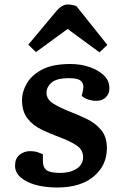

<svg xmlns="http://www.w3.org/2000/svg" viewBox="-20 -821 553 855"><path d="M249 -51Q292 -51 321 -69.5Q350 -88 350 -121Q350 -155 319.5 -174.5Q289 -194 243 -211Q202 -226 164 -244.5Q126 -263 102 -294Q78 -325 78 -376Q78 -411 98.5 -448Q119 -485 166 -510.5Q213 -536 294 -536Q339 -536 378.5 -522.5Q418 -509 442.5 -485.5Q467 -462 467 -429Q468 -405 452 -388.5Q436 -372 409 -372Q389 -372 371 -378.5Q353 -385 344 -394L350 -421Q355 -445 342 -459Q329 -473 288 -473Q233 -473 210.5 -454Q188 -435 187 -409Q187 -379 216 -360.5Q245 -342 291 -324Q330 -309 368 -290.5Q406 -272 431 -241.5Q456 -211 456 -162Q456 -84 397 -35Q338 14 235 14Q182 14 139.5 2.5Q97 -9 72 -31Q47 -53 47 -83Q47 -115 67 -131.5Q87 -148 115 -148Q133 -148 148 -143Q163 -138 171 -134V-104Q171 -76 187 -63.5Q203 -51 249 -51ZM458 -621 423 -588 281 -692 140 -589 106 -622 228 -768Q255 -801 281 -801Q300 -801 320 -794Z"/></svg>

Font: Literata 7pt SemiBold
Style: Italic
Weight: 600
Italic angle: -2°
Designer: Latin by Veronika Burian and Jose Scaglione. Greek by Irene Vlachou. Cyrillic by Vera Evstafieva
Foundry: TypeTogether
Version: Version 3.002